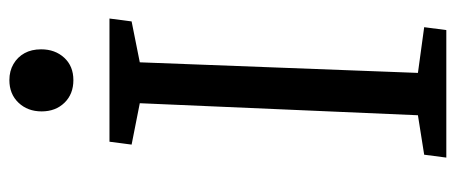

<svg xmlns="http://www.w3.org/2000/svg" viewBox="-294 -654 948 399"><g transform="rotate(-90 179.5 -454.0)"><path d="M165 -637 79 -654 85 -700H341L335 -654L250 -637L228 -59L323 -46L317 0H52L58 -46L140 -59ZM148 -841Q148 -870 166 -889Q184 -908 213 -908Q232 -908 246.5 -899.5Q261 -891 269 -876.5Q277 -862 277 -842Q277 -813 259.5 -794Q242 -775 213 -775Q184 -775 166 -793.5Q148 -812 148 -841Z"/></g></svg>

Font: Literata
Style: Italic
Weight: 400
Italic angle: -2°
Designer: Latin by Veronika Burian and Jose Scaglione. Greek by Irene Vlachou. Cyrillic by Vera Evstafieva
Foundry: TypeTogether
Version: Version 3.103;gftools[0.9.29]